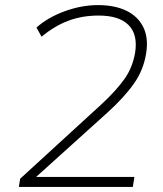

<svg xmlns="http://www.w3.org/2000/svg" viewBox="-20 -733 640 753"><path d="M54 0 59 -32 379 -325Q436 -378 468 -423Q500 -468 510 -527Q521 -598 484 -635Q447 -672 367 -672Q303 -672 249 -652Q195 -632 143 -589L123 -625Q168 -665 234 -689Q300 -713 364 -713Q430 -713 475.5 -691Q521 -669 542 -626.5Q563 -584 553 -523Q543 -459 505.5 -405.5Q468 -352 402 -292L106 -25L104 -39H507L501 0Z"/></svg>

Font: Mulish ExtraLight ExtraLight
Style: Italic
Weight: 250
Italic angle: -9°
Version: Version 3.603